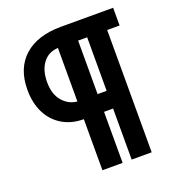

<svg xmlns="http://www.w3.org/2000/svg" viewBox="-141 -824 939 1018"><g transform="rotate(-20 328.5 -315.0)"><path d="M35 -456Q35 -577 109 -643.5Q183 -710 317 -710H611V-610H541V80H428V-208H377V80H263V-208Q194 -208 142.5 -239Q91 -270 63 -325.5Q35 -381 35 -456ZM147 -459Q147 -390 181 -351Q215 -312 263 -308V-610Q208 -607 177.5 -566Q147 -525 147 -459ZM428 -610H377V-308H428Z"/></g></svg>

Font: Raleway
Style: Bold
Weight: 700
Designer: Matt McInerney, Pablo Impallari, Rodrigo Fuenzalida
Foundry: Matt McInerney, Pablo Impallari, Rodrigo Fuenzalida
Version: Version 4.026